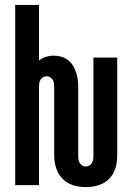

<svg xmlns="http://www.w3.org/2000/svg" viewBox="-20 -755 540 783"><path d="M330 8Q313 8 296 5Q279 2 263.5 -5.5Q248 -13 235.5 -25.5Q223 -38 215.5 -53.5Q208 -69 204.5 -86Q201 -103 201 -120V-400Q201 -408 200 -415.5Q199 -423 195 -429.5Q191 -436 184.5 -440Q178 -444 170 -444Q162 -444 155.5 -440Q149 -436 145 -429.5Q141 -423 140 -415.5Q139 -408 139 -400V0H42V-735H139V-508Q151 -518 167 -523Q183 -528 199 -528Q214 -528 229 -524Q244 -520 256.5 -510.5Q269 -501 277 -488Q285 -475 290 -460.5Q295 -446 297 -430.5Q299 -415 299 -400V-120Q299 -112 300 -104.5Q301 -97 305 -90.5Q309 -84 315.5 -80Q322 -76 330 -76Q338 -76 344.5 -80Q351 -84 355 -90.5Q359 -97 360 -104.5Q361 -112 361 -120V-520H458V-120Q458 -103 455 -86Q452 -69 444.5 -53.5Q437 -38 424.5 -25.5Q412 -13 396.5 -5.5Q381 2 364 5Q347 8 330 8Z"/></svg>

Font: Iosevka Term Curly
Style: Bold
Weight: 700
Designer: Belleve Invis
Foundry: Belleve Invis
Version: Version 32.3.0